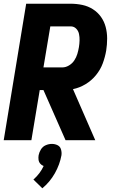

<svg xmlns="http://www.w3.org/2000/svg" viewBox="-20 -755 616 1034"><path d="M0 0H149L194 -270H214L333 0H493L373 -275Q408 -282 440.5 -301.5Q473 -321 497 -350.5Q521 -380 533.5 -414Q546 -448 552 -483Q557 -515 557 -547.5Q557 -580 549 -610Q541 -640 523.5 -664.5Q506 -689 480 -705.5Q454 -722 423 -728.5Q392 -735 359 -735H121ZM214 -392 251 -613H360Q378 -613 390 -601Q402 -589 405.5 -572Q409 -555 408.5 -537Q408 -519 405 -501Q402 -483 396.5 -464.5Q391 -446 380 -429.5Q369 -413 351.5 -402.5Q334 -392 316 -392ZM208 259Q249 225 275.5 178Q302 131 311 81Q313 65 308.5 49.5Q304 34 290 27Q276 20 259 20Q243 20 226.5 27Q210 34 200.5 49.5Q191 65 188 81Q186 93 187.5 105Q189 117 196.5 126Q204 135 215 139Q206 159 192 177.5Q178 196 160 212Z"/></svg>

Font: Iosevka Sparkle Heavy Oblique
Style: Regular
Weight: 900
Italic angle: -9°
Designer: Belleve Invis
Foundry: Belleve Invis
Version: Version 4.5.0; ttfautohint (v1.8.3)